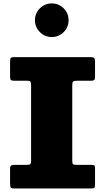

<svg xmlns="http://www.w3.org/2000/svg" viewBox="-20 -1076 600 1096"><path d="M392.5 -589V-157Q392.5 -141 397.8 -138Q403 -135 419.5 -135H498.5Q511 -135 516.8 -132.8Q522.5 -130.5 522.5 -118V-25Q522.5 -8 518.2 -4Q514 0 497.5 0H62.5Q45.5 0 41.5 -5.2Q37.5 -10.5 37.5 -28V-110.5Q37.5 -127.5 43.5 -131.2Q49.5 -135 65 -135H134Q148.5 -135 153 -139Q157.5 -143 157.5 -158.5V-588Q157.5 -604 154.2 -609.5Q151 -615 135 -615H64Q48.5 -615 43 -618.8Q37.5 -622.5 37.5 -639V-721.5Q37.5 -739.5 41 -744.8Q44.5 -750 62.5 -750H495.5Q513.5 -750 518 -744.5Q522.5 -739 522.5 -722V-642Q522.5 -624 518 -619.5Q513.5 -615 496 -615H417.5Q401 -615 396.8 -610Q392.5 -605 392.5 -589ZM275.5 -864.5Q236 -864.5 207.8 -892.8Q179.5 -921 179.5 -960.5Q179.5 -1000.5 207.8 -1028.5Q236 -1056.5 275.5 -1056.5Q315.5 -1056.5 343.5 -1028.5Q371.5 -1000.5 371.5 -960.5Q371.5 -921 343.5 -892.8Q315.5 -864.5 275.5 -864.5Z"/></svg>

Font: Besley* Fatface
Style: Regular
Weight: 900
Designer: Owen Earl
Foundry: indestructible type*
Version: Version 3.000; ttfautohint (v1.8.3)